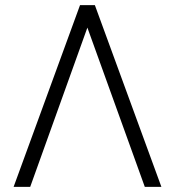

<svg xmlns="http://www.w3.org/2000/svg" viewBox="-20 -731 688 751"><path d="M321.8 -623 98.1 0H33.2L293 -710.9H351.1L611.3 0H546.4Z"/></svg>

Font: RobotoInd Light
Style: Regular
Weight: 300
Designer: Google
Version: Version 2.001151; 2014